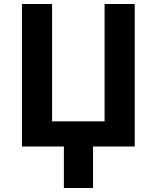

<svg xmlns="http://www.w3.org/2000/svg" viewBox="-20 -734 785 962"><path d="M655 0V-714H504V-126H241V-714H90V0H300V208H446V0Z"/></svg>

Font: Passageway
Style: Regular
Weight: 700
Foundry: Ascender Corporation
Version: Version 1.11